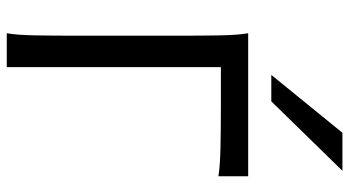

<svg xmlns="http://www.w3.org/2000/svg" viewBox="-252 -779 1031 567"><g transform="rotate(90 263.5 -495.5)"><path d="M500.5 -625Q471.2 -629.9 415.5 -631.1Q359.9 -632.3 287.6 -632.3H178.2V0H78.1Q83.5 -29.3 84.5 -84.7Q85.4 -140.1 85.4 -212.4V-500.5Q85.4 -572.8 84.5 -628.2Q83.5 -683.6 78.1 -712.9H500.5ZM484.4 -991.2 279.3 -781.2H201.2L372.1 -991.2Z"/></g></svg>

Font: Andika Compact
Style: Regular
Weight: 400
Designer: Victor Gaultney, Annie Olsen, Julie Remington, Don Collingsworth, Eric Hays, Becca Hirsbrunner
Foundry: SIL International
Version: Version 5.000 ; LnSpcTght